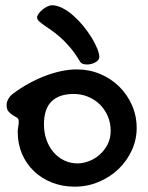

<svg xmlns="http://www.w3.org/2000/svg" viewBox="-20 -660 559 725"><path d="M46.9 -162.1Q46.9 -170.4 48.8 -180.7Q50.8 -190.9 50.8 -203.1Q50.8 -211.4 43.7 -215.8Q36.6 -220.2 27.8 -225.6Q19 -231 12 -239.3Q4.9 -247.6 4.9 -263.2Q4.9 -274.4 11 -285.6Q17.1 -296.9 28.8 -306.2Q57.6 -327.6 88.6 -344.7Q119.6 -361.8 150.6 -373.5Q181.6 -385.3 211.9 -391.6Q242.2 -397.9 270 -397.9Q316.9 -397.9 358.2 -380.6Q399.4 -363.3 429.9 -333.3Q460.4 -303.2 478.3 -262.9Q496.1 -222.7 496.1 -176.8Q496.1 -131.8 477.3 -91.6Q458.5 -51.3 426.8 -21Q395 9.3 352.3 27.1Q309.6 44.9 262.2 44.9Q215.8 44.9 176.3 29.3Q136.7 13.7 107.9 -13.9Q79.1 -41.5 63 -79.3Q46.9 -117.2 46.9 -162.1ZM272.9 -43Q293.5 -43 315.4 -51.3Q337.4 -59.6 355.7 -75.4Q374 -91.3 386 -114.3Q397.9 -137.2 397.9 -166Q397.9 -195.3 387.2 -220.7Q376.5 -246.1 357.7 -264.9Q338.9 -283.7 313.2 -294.4Q287.6 -305.2 257.8 -305.2Q203.6 -305.2 174.8 -277.1Q146 -249 146 -190.9Q146 -159.2 155.5 -132.1Q165 -105 182.1 -85.2Q199.2 -65.4 222.4 -54.2Q245.6 -43 272.9 -43ZM120.1 -594.2Q120.1 -600.1 125.7 -608.2Q131.3 -616.2 139.9 -623.3Q148.4 -630.4 158.2 -635.3Q168 -640.1 176.8 -640.1Q195.3 -640.1 216.1 -629.4Q236.8 -618.7 256.6 -601.3Q276.4 -584 294.2 -562.3Q312 -540.5 325.4 -518.8Q338.9 -497.1 346.9 -477.3Q355 -457.5 355 -444.3Q355 -438.5 350.8 -433.3Q346.7 -428.2 340.1 -424.6Q333.5 -420.9 325.4 -418.7Q317.4 -416.5 309.1 -416.5Q299.8 -416.5 292.7 -418.9Q285.6 -421.4 281.7 -428.2Q263.7 -458.5 244.9 -480.7Q226.1 -502.9 208 -518.8Q189.9 -534.7 174.1 -545.7Q158.2 -556.6 146.2 -564.9Q134.3 -573.2 127.2 -580.1Q120.1 -586.9 120.1 -594.2Z"/></svg>

Font: Gochi Hand
Style: Regular
Weight: 400
Designer: Juan Pablo del Peral
Foundry: Juan Pablo del Peral
Version: Version 1.001